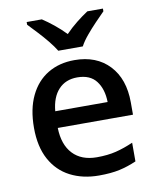

<svg xmlns="http://www.w3.org/2000/svg" viewBox="-86 -833 745 910"><g transform="rotate(-10 286.5 -378.0)"><path d="M296 -549Q402 -549 463.5 -483.5Q525 -418 525 -305V-246H163Q165 -165 206.5 -121Q248 -77 322 -77Q374 -77 414.5 -87Q455 -97 498 -116V-26Q457 -8 416 1Q375 10 317 10Q239 10 179 -21Q119 -52 85.5 -113.5Q52 -175 52 -266Q52 -356 82.5 -419.5Q113 -483 168 -516Q223 -549 296 -549ZM295 -466Q239 -466 205 -429.5Q171 -393 165 -326H417Q416 -388 386.5 -427Q357 -466 295 -466ZM229 -606Q215 -629 193 -656Q171 -683 147 -708.5Q123 -734 105 -753V-766H178Q204 -749 232.5 -726Q261 -703 287 -676Q313 -703 342 -726Q371 -749 397 -766H472V-753Q453 -734 428.5 -708.5Q404 -683 381.5 -656Q359 -629 347 -606Z"/></g></svg>

Font: Noto Kufi Arabic Medium
Style: Regular
Weight: 500
Designer: Monotype Design Team, David Williams, Khaled Hosny
Foundry: Google LLC
Version: Version 2.109; ttfautohint (v1.8.4.7-5d5b)